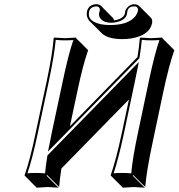

<svg xmlns="http://www.w3.org/2000/svg" viewBox="-20 -825 842 905"><path d="M200.7 -444.8Q228 -574.2 232.9 -645L235.8 -647.9Q237.8 -647.9 286.1 -645Q286.1 -645 338.9 -647.9V-645L395.5 -588.4Q371.1 -521 343.3 -388.2L309.6 -230L627.9 -555.7Q636.2 -606.4 639.2 -645L641.6 -647.9Q643.6 -647.9 691.9 -645Q691.9 -645 744.6 -647.9L745.1 -645L801.8 -588.4Q777.3 -521 749 -388.7L697.3 -143.6Q669.9 -14.2 664.6 56.6L607.9 0L605.5 2.9L662.1 59.6Q660.2 59.6 611.3 56.6Q611.3 56.6 559.1 59.6L502.4 2.9L502 0Q526.4 -68.4 554.7 -200.2L587.9 -356.4L269.5 -30.8Q261.2 21 258.8 56.6L202.1 0L199.2 2.9L255.9 59.6Q253.9 59.6 205.6 56.6Q205.6 56.6 152.8 59.6L96.2 2.9V0Q121.1 -68.8 148.4 -200.2ZM517.6 -729Q555.7 -733.9 567.4 -756.8Q568.8 -759.8 568.8 -762.2Q569.3 -765.6 570.3 -771.5Q570.8 -774.4 570.8 -774.9Q583 -801.3 609.9 -805.2Q627.4 -804.7 635.3 -797.4L691.9 -740.7Q699.7 -731.4 696.8 -715.3Q684.6 -658.7 599.6 -644Q578.1 -640.6 555.7 -640.6Q487.3 -641.1 459.5 -668.5L402.8 -725.1Q384.8 -744.6 390.1 -772Q398.9 -804.2 434.1 -805.2Q448.2 -804.7 455.6 -797.9L511.7 -741.2Q516.6 -735.8 517.6 -729ZM210.4 -442.9 158.2 -197.8Q132.3 -75.2 109.4 -8.3Q127.4 -9.8 148.9 -9.8Q174.3 -9.8 192.4 -7.8Q195.3 -42.5 203.1 -88.9L203.6 -92.3L634.3 -532.7L627.9 -500Q622.6 -472.7 616.2 -442.9L564.5 -197.8Q538.1 -74.7 515.6 -8.3Q534.2 -9.8 555.2 -9.8Q580.1 -9.8 598.6 -7.8Q604.5 -78.6 630.9 -202.1L682.6 -447.3Q709 -570.8 731.4 -636.2Q712.9 -634.8 691.9 -634.8Q667 -634.8 648.4 -637.2Q645 -599.6 637.7 -553.7L637.2 -550.8L206.1 -110.4L212.9 -143.1Q218.8 -173.3 224.6 -202.1L276.9 -447.3Q303.2 -571.3 325.7 -636.2Q307.1 -634.8 286.1 -634.8Q260.7 -634.8 242.7 -637.2Q236.3 -566.4 210.4 -442.9ZM505.9 -717.8Q463.4 -717.8 449.7 -743.7Q445.3 -753.9 447.3 -764.2Q448.2 -769 450.7 -776.4Q450.7 -777.3 450.7 -776.9Q451.7 -793.9 434.1 -794.9Q405.3 -793.5 399.9 -770Q390.1 -725.6 453.1 -711.4Q454.6 -710.9 455.1 -710.9Q475.1 -707 499 -707Q586.9 -707 619.6 -750.5Q627.4 -762.2 630.4 -773.9Q632.3 -791 619.1 -794.4Q614.3 -794.9 609.9 -794.9Q585.9 -793.9 580.6 -772.9Q579.6 -765.1 578.6 -759.8Q572.8 -731 530.8 -721.2Q518.1 -717.8 505.9 -717.8Z"/></svg>

Font: Linux Biolinum Shadow O
Style: Italic
Weight: 400
Italic angle: -12°
Designer: Philipp H. Poll
Foundry: Philipp H. Poll
Version: Version 0.6.2